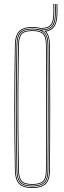

<svg xmlns="http://www.w3.org/2000/svg" viewBox="-20 -941 324 966"><path d="M143 5Q95.8 5 75.8 -16Q55.8 -37 55 -85Q53.5 -169.5 52.8 -246.9Q52 -324.2 52 -399.5Q52 -474.8 52.8 -552.2Q53.5 -629.8 55 -714Q55.8 -762.8 75.8 -783.9Q95.8 -805 143 -805Q167 -805 183 -800Q217.8 -800 232.1 -813.6Q246.5 -827.2 248.2 -862Q249 -876.8 249 -891.6Q249 -906.5 248.2 -921H252.2Q253 -906 253 -891.2Q253 -876.5 252.2 -861.8Q250.5 -824.8 234.6 -810.4Q218.8 -796 182.5 -796Q166.8 -801 143 -801Q98 -801 78.9 -781.2Q59.8 -761.5 59 -714Q57.5 -626.2 56.8 -548.4Q56 -470.5 56 -396.2Q56 -322 56.8 -245.8Q57.5 -169.5 59 -85Q59.8 -38.2 79 -18.6Q98.2 1 143 1Q186.2 1 206.6 -17.8Q227 -36.5 227.2 -85Q227.8 -163.8 228.1 -240.4Q228.5 -317 228.5 -394.1Q228.5 -471.2 228.1 -550.6Q227.8 -630 227.2 -714Q227 -740.8 221.1 -758Q215.2 -775.2 203.2 -785.2Q233 -789 247.8 -806.6Q262.5 -824.2 264.2 -861.2Q264.8 -871.2 264.9 -881.2Q265 -891.2 264.9 -901.2Q264.8 -911.2 264.2 -921H268.2Q268.8 -911.2 268.9 -901.2Q269 -891.2 268.9 -881.1Q268.8 -871 268.2 -861Q266.5 -825.5 253.1 -806.6Q239.8 -787.8 212 -782.2Q231 -760.8 231.2 -714Q231.8 -634.2 232.1 -557.4Q232.5 -480.5 232.5 -403.6Q232.5 -326.8 232.1 -247.8Q231.8 -168.8 231.2 -85Q231 -33.8 209 -14.4Q187 5 143 5ZM143 -7Q183 -7 201 -23.4Q219 -39.8 219.2 -85Q219.8 -162 220.1 -238.6Q220.5 -315.2 220.5 -392.9Q220.5 -470.5 220.1 -550.5Q219.8 -630.5 219.2 -714Q219 -760 201 -776.5Q183 -793 143 -793Q101.2 -793 84.5 -775.6Q67.8 -758.2 67 -713.8Q65.5 -626 64.8 -548.1Q64 -470.2 64 -396.1Q64 -322 64.8 -245.8Q65.5 -169.5 67 -85.2Q67.8 -41.5 84.5 -24.2Q101.2 -7 143 -7ZM143 -11Q102.2 -11 87 -27.5Q71.8 -44 71 -85.2Q69 -201.5 68.4 -302.1Q67.8 -402.8 68.4 -502Q69 -601.2 71 -713.8Q71.8 -755.8 87 -772.4Q102.2 -789 143 -789Q181.8 -789 198.4 -773.5Q215 -758 215.2 -714Q215.8 -637.5 216.1 -560.8Q216.5 -484 216.5 -406Q216.5 -328 216.1 -248Q215.8 -168 215.2 -85Q215 -42 198.4 -26.5Q181.8 -11 143 -11ZM143 -15Q179.8 -15 195.4 -29.2Q211 -43.5 211.2 -85Q211.8 -160 212.1 -237Q212.5 -314 212.5 -392.6Q212.5 -471.2 212.1 -551.6Q211.8 -632 211.2 -714Q211 -756 195.5 -770.5Q180 -785 143 -785Q103.8 -785 89.8 -769.4Q75.8 -753.8 75 -713.8Q73 -597.2 72.4 -496.6Q71.8 -396 72.4 -296.9Q73 -197.8 75 -85.2Q75.8 -46 89.8 -30.5Q103.8 -15 143 -15ZM143 -3Q99.2 -3 81.5 -21.6Q63.8 -40.2 63 -85Q61.5 -172.2 60.8 -250Q60 -327.8 60 -402.2Q60 -476.8 60.8 -553.2Q61.5 -629.8 63 -714Q63.8 -760 81.5 -778.5Q99.2 -797 143 -797Q166.8 -797 181.8 -792H184Q220.5 -792 237.4 -807.1Q254.2 -822.2 256.2 -861.5Q257 -876.2 257 -891.2Q257 -906.2 256.2 -921H260.2Q261 -906.2 261 -891.2Q261 -876.2 260.2 -861.5Q258.5 -822.2 242 -805.9Q225.5 -789.5 191.2 -788.2Q207.5 -779.8 215.2 -762.1Q223 -744.5 223.2 -714Q223.8 -636 224.1 -559.1Q224.5 -482.2 224.5 -404.9Q224.5 -327.5 224.1 -248Q223.8 -168.5 223.2 -85Q223 -38 203.5 -20.5Q184 -3 143 -3Z"/></svg>

Font: Big Shoulders Inline Thin
Style: Regular
Weight: 100
Designer: Patric King
Foundry: XO Type Co
Version: Version 2.002